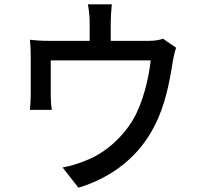

<svg xmlns="http://www.w3.org/2000/svg" viewBox="-20 -828 940 893"><path d="M700 -245C748 -338 770 -452 783 -539C786 -558 793 -589 799 -606L738 -648C724 -643 707 -638 671 -638H495V-725C495 -750 497 -772 500 -808H389C395 -772 397 -750 397 -725V-638H207C174 -638 147 -640 119 -643C122 -620 123 -585 123 -563V-388C123 -366 121 -338 119 -317H221C218 -334 216 -362 216 -382V-547H681C671 -460 645 -350 598 -270C544 -181 461 -112 378 -81C346 -67 305 -55 271 -49L345 45C507 -4 631 -106 700 -245Z"/></svg>

Font: Glow Sans SC Condensed Medium
Style: Regular
Weight: 600
Width: 3
Designer: Ryoko NISHIZUKA (kana, bopomofo & ideographs); Paul D. Hunt (Latin, Greek & Cyrillic); Sandoll Communications, Soo-young
Version: Version 0.93